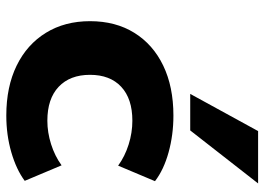

<svg xmlns="http://www.w3.org/2000/svg" viewBox="-132 -676 819 594"><g transform="rotate(90 277.0 -378.5)"><path d="M337 11Q248 11 182.5 -21Q117 -53 81 -111.5Q45 -170 45 -248Q45 -327 81 -385Q117 -443 182.5 -474.5Q248 -506 337 -506Q397 -506 451 -491Q505 -476 540 -449L492 -335Q463 -356 426.5 -367.5Q390 -379 353 -379Q285 -379 248 -344.5Q211 -310 211 -248Q211 -186 248 -151Q285 -116 353 -116Q389 -116 425.5 -127.5Q462 -139 491 -160L539 -46Q504 -20 450.5 -4.5Q397 11 337 11ZM270 -558 385 -768H547L383 -558Z"/></g></svg>

Font: Nunito Sans 10pt SemiExpanded ExtraBold
Style: Regular
Weight: 800
Width: 6
Designer: Vernon Adams
Foundry: Vernon Adams
Version: Version 3.101;gftools[0.9.27]